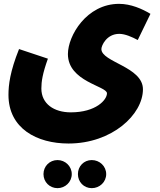

<svg xmlns="http://www.w3.org/2000/svg" viewBox="-20 -516 832 998"><path d="M24 -23C24 152 172 230 336 230C563 230 723 79 723 -52C723 -169 507 -193 507 -261C507 -279 534 -340 600 -340C630 -340 666 -324 696 -308L762 -444C719 -470 660 -496 599 -496C430 -496 333 -330 333 -235C333 -91 536 -69 536 -31C536 3 479 68 348 68C261 68 195 24 195 -56C195 -92 201 -133 229 -211L79 -261C32 -144 24 -74 24 -23ZM457 462C498 462 532 430 532 389C532 348 498 316 457 316C416 316 385 348 385 389C385 430 416 462 457 462ZM279 462C319 462 353 430 353 389C353 348 319 316 279 316C238 316 206 348 206 389C206 430 238 462 279 462Z"/></svg>

Font: Noto Sans Arabic ExtCond Blk
Style: Regular
Weight: 900
Width: 2
Designer: Monotype Design Team, Nadine Chahine, Nizar Qandah and Khaled Hosny
Foundry: Monotype Imaging Inc.
Version: Version 2.012